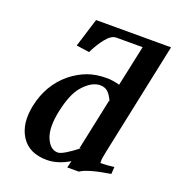

<svg xmlns="http://www.w3.org/2000/svg" viewBox="-127 -786 827 900"><g transform="rotate(20 286.5 -335.5)"><path d="M331.5 -91.8 385.7 -348.1 388.7 -346.2Q376.5 -375 361.3 -388.9Q346.2 -402.8 322.8 -402.8Q280.3 -402.8 237.3 -354Q201.7 -313.5 182.1 -222.2Q163.6 -134.8 184.1 -86.4Q204.6 -38.1 242.2 -38.1Q267.1 -38.1 339.4 -95.2ZM573.2 -683.1 455.1 -122.1Q445.8 -78.6 447.3 -70.8Q448.2 -59.6 445.8 -60.1Q475.6 -60.1 515.6 -64.9L513.2 -29.8Q399.9 -11.7 366.2 12.2H308.6L316.9 -22Q259.8 12.2 205.6 12.2Q117.2 12.2 77.9 -48.8Q38.6 -109.9 58.6 -205.1Q82 -315.9 164.6 -383.8Q204.1 -414.6 245.4 -429.7Q286.6 -444.8 341.8 -444.8Q368.7 -444.8 404.3 -435.1L447.8 -638.2H316.4Q292 -638.2 265.9 -605.7Q239.7 -573.2 219.7 -530.8L154.8 -540L199.2 -683.1Z"/></g></svg>

Font: Linux Libertine Slanted
Style: Semibold Slanted
Weight: 600
Designer: Philipp H. Poll
Foundry: Philipp H. Poll
Version: Version 5.1.1